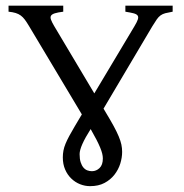

<svg xmlns="http://www.w3.org/2000/svg" viewBox="-20 -635 641 670"><path d="M338.9 -82Q338.9 -89.8 336.7 -98.9Q334.5 -107.9 329.6 -119.9Q324.7 -131.8 316.7 -147.5Q308.6 -163.1 296.4 -184.6Q257.8 -124 257.8 -97.2Q257.8 -80.1 261.5 -68.8Q265.1 -57.6 271 -50.5Q276.9 -43.5 284.7 -40.5Q292.5 -37.6 300.8 -37.6Q315.9 -37.6 327.4 -48.6Q338.9 -59.6 338.9 -82ZM582.5 -594.2Q566.4 -591.3 556.9 -588.9Q547.4 -586.4 540.3 -581.3Q533.2 -576.2 527.1 -567.4Q521 -558.6 511.7 -543.5L341.3 -255.9L349.1 -242.7Q365.7 -215.3 376.7 -195.1Q387.7 -174.8 394.3 -158.9Q400.9 -143.1 403.6 -130.4Q406.2 -117.7 406.2 -105Q406.2 -85 399.7 -64Q393.1 -43 379.4 -25.4Q365.7 -7.8 344.7 3.4Q323.7 14.6 294.4 14.6Q276.4 14.6 259.3 7.8Q242.2 1 228.8 -12Q215.3 -24.9 207.3 -43.5Q199.2 -62 199.2 -85.9Q199.2 -98.1 201.4 -109.6Q203.6 -121.1 208.7 -133.5Q213.9 -146 221.9 -160.9Q230 -175.8 241.2 -194.8L265.6 -235.8L81.1 -544.4Q73.2 -557.6 66.7 -566.4Q60.1 -575.2 52.5 -580.8Q44.9 -586.4 34.7 -589.6Q24.4 -592.8 9.8 -594.2V-615.2H200.7V-594.2Q181.6 -591.8 171.4 -588.6Q161.1 -585.4 158 -580.1Q154.8 -574.7 158 -566.2Q161.1 -557.6 168.9 -544.4L309.1 -309.1L449.2 -543.5Q458 -558.1 460.9 -566.9Q463.9 -575.7 460.2 -580.8Q456.5 -585.9 446 -588.6Q435.5 -591.3 417.5 -594.2V-615.2H582.5Z"/></svg>

Font: Gentium Plus
Style: Regular
Weight: 400
Designer: J. Victor Gaultney, Annie Olsen, Iska Routamaa
Foundry: SIL International
Version: Version 1.510